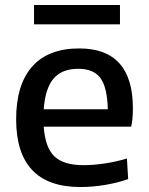

<svg xmlns="http://www.w3.org/2000/svg" viewBox="-20 -744 598 773"><path d="M117 -724H463V-646H117ZM295 -467Q229 -467 195.5 -427.5Q162 -388 156 -304H414Q412 -392 384.5 -429.5Q357 -467 295 -467ZM304 9Q174 9 109.5 -59.5Q45 -128 45 -264Q45 -403 109.5 -476Q174 -549 299 -549Q515 -549 515 -308Q515 -261 508 -234H156Q162 -150 199 -114.5Q236 -79 316 -79Q356 -79 402.5 -86Q449 -93 491 -106L496 -23Q454 -8 403 0.5Q352 9 304 9Z"/></svg>

Font: EncodeSans
Style: Medium
Weight: 500
Designer: Pablo Impallari, Andres Torresi
Foundry: Pablo Impallari, Andres Torresi
Version: Version 1.000; ttfautohint (v1.4.1)